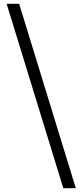

<svg xmlns="http://www.w3.org/2000/svg" viewBox="-20 -814 432 1013"><path d="M314 179 15 -794H81L380 179Z"/></svg>

Font: Noto Sans TC
Style: Regular
Weight: 400
Designer: Ryoko NISHIZUKA  (kana, bopomofo & ideographs); Paul D. Hunt (Latin, Greek & Cyrillic); Sandoll Communications , Soo-you
Foundry: Adobe
Version: Version 2.004-H2;hotconv 1.0.118;makeotfexe 2.5.65603